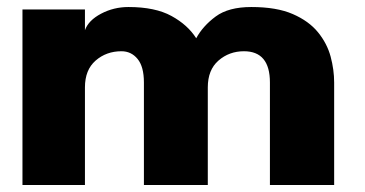

<svg xmlns="http://www.w3.org/2000/svg" viewBox="-20 -527 1039 547"><path d="M346 -507Q422 -507 468.5 -481.5Q515 -456 539 -418Q558 -453 594.5 -480Q631 -507 696 -507Q768 -507 814 -487Q860 -467 886 -435Q912 -403 922 -365.5Q932 -328 932 -292V0H749V-292Q749 -381 675 -381Q633 -381 602.5 -354.5Q572 -328 572 -278V0H390V-292Q390 -337 372 -359Q354 -381 326 -381Q283 -381 252.5 -354.5Q222 -328 222 -278V0H44V-500H222V-441Q232 -469 268 -488Q304 -507 346 -507Z"/></svg>

Font: Panamera Black
Style: Regular
Weight: 900
Designer: Bastien Sozeau
Foundry: NBR — Bastien Sozeau
Version: Version 3.002; ttfautohint (v1.8.4.7-5d5b);gftools[0.9.33]